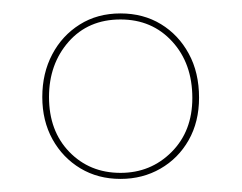

<svg xmlns="http://www.w3.org/2000/svg" viewBox="-20 -730 360 286"><path d="M159.5 -710Q193.5 -710 219.8 -694Q246 -678 261.2 -650Q276.5 -622 276.5 -584.5Q276.5 -548.5 261 -521.2Q245.5 -494 219 -478.8Q192.5 -463.5 159.5 -463.5Q126 -463.5 99.8 -479.2Q73.5 -495 58.2 -522.5Q43 -550 43 -585.5Q43 -621 57.8 -649Q72.5 -677 98.8 -693.5Q125 -710 159.5 -710ZM159.5 -701Q111.5 -701 82.2 -667.8Q53 -634.5 53 -585.5Q53 -535 83.2 -503.8Q113.5 -472.5 159.5 -472.5Q204.5 -472.5 235.5 -503.5Q266.5 -534.5 266.5 -584Q266.5 -635.5 236.5 -668.2Q206.5 -701 159.5 -701Z"/></svg>

Font: Fraunces 120pt SemiBold
Style: Regular
Weight: 600
Version: Version 1.000;[b76b70a41]